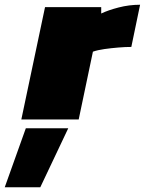

<svg xmlns="http://www.w3.org/2000/svg" viewBox="-113 -504 611 810"><path d="M-23 0 77 -474H314V-447Q343 -461 387.5 -472.5Q432 -484 478 -484L441 -306Q416 -306 386 -303.5Q356 -301 327.5 -297Q299 -293 279 -286L219 0ZM-93 286 -4 37H175L57 286Z"/></svg>

Font: Kanit Black
Style: Italic
Weight: 900
Italic angle: -12°
Designer: Katatrad Team
Foundry: CadsonDemak
Version: Version 2.000; ttfautohint (v1.8.3)